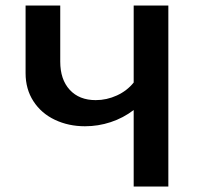

<svg xmlns="http://www.w3.org/2000/svg" viewBox="-20 -678 727 698"><path d="M592 -658V0H466V-278Q428 -249 382.5 -234Q337 -219 289 -219Q229 -219 179.5 -242.5Q130 -266 101.5 -310Q73 -354 73 -412V-658H199V-454Q199 -389 233.5 -351.5Q268 -314 328 -314Q368 -314 405 -331Q442 -348 466 -378V-658Z"/></svg>

Font: Ysabeau Infant
Style: Bold
Weight: 700
Designer: Christian Thalmann (Catharsis Fonts)
Version: Version 0.003